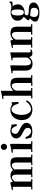

<svg xmlns="http://www.w3.org/2000/svg" viewBox="1852 -2668 994 4738"><g transform="rotate(-90 2349.0 -299.0)"><path d="M905 -12Q905 -27 890 -27Q879 -27 866.5 -26Q854 -25 845.5 -30Q837 -35 837 -51Q837 -128 837 -205Q837 -282 837 -359Q837 -423 825.5 -462.5Q814 -502 780 -521Q746 -540 677 -540Q631 -540 593 -522Q555 -504 520 -473Q501 -507 464.5 -522Q428 -537 390 -537Q343 -537 307 -521.5Q271 -506 235 -476Q231 -489 228 -503.5Q225 -518 218 -529Q213 -540 201 -540Q193 -540 171 -534.5Q149 -529 126.5 -523Q104 -517 92 -514Q79 -512 65 -511Q51 -510 38 -506Q34 -505 29.5 -502Q25 -499 25 -492Q25 -485 30.5 -481.5Q36 -478 42 -478Q53 -478 64.5 -479.5Q76 -481 87 -481Q103 -481 106 -468Q109 -455 109 -444Q109 -349 109 -254Q109 -159 109 -64Q109 -54 106.5 -40Q104 -26 90 -26Q81 -26 72.5 -26.5Q64 -27 56 -27Q39 -27 39 -12Q39 -7 42.5 -1.5Q46 4 53 4Q83 4 112.5 2Q142 0 172 0Q201 0 229.5 2Q258 4 287 4Q303 4 303 -12Q303 -27 289 -27Q282 -27 275 -26Q268 -25 261 -25Q248 -25 243.5 -32Q239 -39 239 -51Q239 -147 239 -243Q239 -339 239 -435Q248 -445 265 -461Q282 -477 301 -489.5Q320 -502 333 -502Q357 -502 371 -495Q385 -488 395 -465Q406 -440 407.5 -407.5Q409 -375 409 -348Q409 -274 409.5 -199.5Q410 -125 410 -51Q410 -39 407 -32.5Q404 -26 390 -26Q384 -26 372.5 -27Q361 -28 352 -25.5Q343 -23 343 -12Q343 -7 346 -1.5Q349 4 356 4Q385 4 414 1.5Q443 -1 472 -1Q501 -1 529.5 1.5Q558 4 586 4Q603 4 603 -12Q603 -27 588 -27Q581 -27 574.5 -26Q568 -25 561 -25Q548 -25 543.5 -32Q539 -39 539 -51Q539 -128 539 -205Q539 -282 539 -359Q539 -379 538.5 -399.5Q538 -420 534 -440Q551 -460 579 -482Q607 -504 635 -504Q658 -504 671.5 -495.5Q685 -487 694 -465Q705 -440 706.5 -407.5Q708 -375 708 -348V-51Q708 -41 706 -33.5Q704 -26 692 -26Q684 -26 675.5 -26.5Q667 -27 659 -27Q641 -27 641 -12Q641 -7 644.5 -1.5Q648 4 654 4Q684 4 713.5 1.5Q743 -1 772 -1Q801 -1 830 1.5Q859 4 888 4Q905 4 905 -12Z M1234 -12Q1234 -27 1220 -27Q1207 -27 1194.5 -26Q1182 -25 1174 -29.5Q1166 -34 1166 -52Q1166 -172 1167 -292.5Q1168 -413 1168 -533Q1168 -545 1153 -545Q1151 -545 1148 -544.5Q1145 -544 1142 -544Q1108 -536 1074.5 -528.5Q1041 -521 1006 -516Q995 -515 982.5 -513.5Q970 -512 959 -510Q946 -506 946 -493Q946 -486 951.5 -483Q957 -480 963 -480Q977 -480 991 -482Q1005 -484 1018 -484Q1032 -484 1034 -471.5Q1036 -459 1036 -449V-52Q1036 -42 1032.5 -34Q1029 -26 1017 -26Q1008 -26 999 -27Q990 -28 980 -28Q965 -28 965 -12Q965 -7 968 -1.5Q971 4 978 4Q1008 4 1038.5 1.5Q1069 -1 1099 -1Q1129 -1 1159 1.5Q1189 4 1218 4Q1234 4 1234 -12ZM1171 -699Q1171 -731 1148.5 -753.5Q1126 -776 1094 -776Q1063 -776 1040 -753.5Q1017 -731 1017 -699Q1017 -668 1040 -645Q1063 -622 1094 -622Q1126 -622 1148.5 -645Q1171 -668 1171 -699Z M1686 -147Q1686 -184 1664 -212.5Q1642 -241 1609 -263Q1576 -285 1540.5 -302Q1505 -319 1478 -333Q1456 -345 1435 -365Q1414 -385 1414 -413Q1414 -448 1433 -479Q1452 -510 1492 -510Q1530 -510 1550.5 -493Q1571 -476 1583.5 -449.5Q1596 -423 1609 -394Q1613 -386 1617.5 -382Q1622 -378 1632 -378Q1641 -378 1647.5 -384.5Q1654 -391 1653 -401V-404Q1652 -432 1647.5 -460Q1643 -488 1641 -516Q1629 -513 1616 -513Q1607 -513 1591.5 -517.5Q1576 -522 1567 -525Q1548 -533 1529 -536Q1510 -539 1490 -539Q1446 -539 1402.5 -524Q1359 -509 1331 -477Q1303 -445 1303 -394Q1303 -353 1322 -324.5Q1341 -296 1370.5 -276Q1400 -256 1433 -239.5Q1466 -223 1495.5 -206Q1525 -189 1544 -168Q1563 -147 1563 -116Q1563 -70 1540.5 -49Q1518 -28 1473 -28Q1452 -28 1425.5 -43.5Q1399 -59 1385 -74Q1366 -94 1357 -117Q1348 -140 1333 -161Q1327 -170 1315 -170Q1307 -170 1300 -167Q1293 -164 1293 -153Q1293 -142 1299.5 -115.5Q1306 -89 1313.5 -61.5Q1321 -34 1325 -20Q1336 -20 1347 -17.5Q1358 -15 1368 -13Q1392 -7 1416 -2Q1440 3 1465 3Q1503 3 1541.5 -3Q1580 -9 1613 -25Q1646 -41 1666 -70.5Q1686 -100 1686 -147Z M2239 -133Q2239 -141 2233 -146Q2227 -151 2219 -151Q2211 -151 2203 -143Q2199 -139 2196 -134.5Q2193 -130 2190 -125Q2183 -115 2174.5 -106Q2166 -97 2158 -89Q2132 -63 2094 -47Q2056 -31 2019 -31Q1980 -31 1954 -55.5Q1928 -80 1912 -116.5Q1896 -153 1889 -192.5Q1882 -232 1882 -262Q1882 -294 1888.5 -336.5Q1895 -379 1911 -419Q1927 -459 1954 -486Q1981 -513 2023 -513Q2039 -513 2059.5 -503.5Q2080 -494 2091 -483Q2120 -457 2132.5 -422.5Q2145 -388 2157 -352Q2159 -344 2164 -339Q2169 -334 2179 -334Q2194 -334 2198 -344Q2202 -354 2202 -367Q2202 -391 2199.5 -415Q2197 -439 2196 -463Q2195 -474 2195 -485.5Q2195 -497 2193 -507Q2193 -515 2187 -515Q2181 -515 2170.5 -506.5Q2160 -498 2149 -498Q2145 -498 2128 -505Q2111 -512 2093.5 -520.5Q2076 -529 2068 -531Q2041 -540 2011 -540Q1929 -540 1871.5 -501Q1814 -462 1784 -397.5Q1754 -333 1754 -255Q1754 -192 1778.5 -136Q1803 -80 1855 -42Q1887 -20 1931 -8Q1975 4 2012 4Q2055 4 2098 -10Q2141 -24 2176.5 -50.5Q2212 -77 2233 -116Q2235 -120 2237 -124.5Q2239 -129 2239 -133Z M2865 -14Q2865 -20 2860.5 -25Q2856 -30 2849 -30Q2840 -30 2831 -28.5Q2822 -27 2813 -27Q2799 -27 2799 -42V-359Q2799 -426 2783.5 -465Q2768 -504 2730.5 -521Q2693 -538 2625 -538Q2585 -538 2546 -517Q2507 -496 2478 -469V-759Q2478 -772 2464 -772Q2456 -772 2448 -769Q2408 -757 2366.5 -751.5Q2325 -746 2284 -737Q2271 -735 2271 -725Q2271 -720 2275 -715Q2279 -710 2284 -710Q2297 -710 2310.5 -712Q2324 -714 2337 -714Q2351 -714 2353.5 -699.5Q2356 -685 2356 -675V-38Q2356 -27 2344 -27Q2334 -27 2325 -28Q2316 -29 2306 -29Q2289 -29 2289 -13Q2289 5 2305 5Q2324 5 2343 3Q2362 1 2381 1H2434Q2445 1 2455 1Q2465 1 2475 1Q2489 1 2503.5 2.5Q2518 4 2532 4Q2549 4 2549 -14Q2549 -19 2543.5 -24.5Q2538 -30 2533 -30Q2523 -30 2514 -28.5Q2505 -27 2495 -27Q2481 -27 2481 -38V-408Q2490 -427 2508 -449.5Q2526 -472 2549.5 -488Q2573 -504 2595 -504Q2619 -504 2633 -496Q2647 -488 2656 -465Q2666 -440 2668 -407.5Q2670 -375 2670 -348Q2670 -272 2669.5 -195.5Q2669 -119 2669 -42Q2669 -26 2654 -26Q2644 -26 2635 -27Q2626 -28 2616 -28Q2599 -28 2599 -11Q2599 -6 2604.5 -0.5Q2610 5 2616 5Q2639 5 2662.5 2.5Q2686 0 2710 0Q2730 0 2750.5 -0.5Q2771 -1 2791 0Q2805 1 2819.5 2.5Q2834 4 2848 4Q2865 4 2865 -14Z M3503 -37Q3503 -41 3500.5 -44.5Q3498 -48 3493 -48Q3485 -48 3474 -42.5Q3463 -37 3452 -37Q3438 -37 3432 -46.5Q3426 -56 3425 -68.5Q3424 -81 3424 -91Q3424 -201 3425 -310.5Q3426 -420 3426 -529Q3426 -542 3411 -542Q3408 -542 3405.5 -541.5Q3403 -541 3400 -540Q3345 -527 3289 -519Q3277 -518 3264 -517Q3251 -516 3240 -513Q3234 -512 3230.5 -509Q3227 -506 3227 -498Q3227 -489 3235.5 -487Q3244 -485 3251 -485Q3258 -485 3264 -486Q3270 -487 3276 -487Q3291 -487 3294 -474Q3297 -461 3297 -450Q3297 -371 3297.5 -291.5Q3298 -212 3298 -132Q3298 -131 3295 -123.5Q3292 -116 3291 -114Q3278 -86 3250 -59.5Q3222 -33 3188 -33Q3156 -33 3138 -47Q3120 -61 3112.5 -84Q3105 -107 3103.5 -133.5Q3102 -160 3102 -184Q3102 -270 3104 -356.5Q3106 -443 3106 -529Q3106 -542 3092 -542Q3087 -542 3081 -540Q3023 -526 2968 -519Q2957 -518 2944 -517Q2931 -516 2920 -513Q2914 -512 2910.5 -509Q2907 -506 2907 -498Q2907 -489 2916 -487Q2925 -485 2932 -485Q2938 -485 2943.5 -486Q2949 -487 2955 -487Q2970 -487 2973 -474Q2976 -461 2976 -450Q2976 -398 2975.5 -346.5Q2975 -295 2975 -243V-176Q2975 -82 3015 -37.5Q3055 7 3151 7Q3201 7 3240.5 -14.5Q3280 -36 3309 -76Q3314 -48 3335.5 -22Q3357 4 3388 4Q3420 4 3443 0Q3466 -4 3493 -23Q3503 -29 3503 -37Z M4123 -14Q4123 -30 4109 -30Q4102 -30 4095.5 -29Q4089 -28 4082 -28Q4072 -28 4065.5 -32.5Q4059 -37 4059 -47Q4059 -125 4060 -203Q4061 -281 4061 -359Q4061 -425 4045 -464.5Q4029 -504 3991.5 -521Q3954 -538 3887 -538Q3847 -538 3806 -517.5Q3765 -497 3736 -471Q3735 -478 3730.5 -495Q3726 -512 3719.5 -527Q3713 -542 3705 -542Q3701 -542 3697 -540.5Q3693 -539 3689 -537Q3664 -530 3638.5 -523.5Q3613 -517 3587 -512Q3577 -510 3566 -509Q3555 -508 3545 -505Q3540 -504 3536 -501Q3532 -498 3532 -492Q3532 -484 3539.5 -481.5Q3547 -479 3553 -479Q3563 -479 3572.5 -480Q3582 -481 3592 -481Q3607 -481 3610 -467.5Q3613 -454 3613 -443Q3613 -382 3613 -321Q3613 -260 3613 -199V-54Q3613 -41 3611 -35Q3609 -29 3595 -29Q3585 -29 3576 -29.5Q3567 -30 3558 -30Q3542 -30 3542 -15Q3542 -9 3545 -3.5Q3548 2 3555 2Q3586 2 3616.5 -0.5Q3647 -3 3677 -3Q3706 -3 3733.5 -0.5Q3761 2 3789 2Q3805 2 3805 -17Q3805 -22 3800 -26Q3795 -30 3790 -30Q3782 -30 3773.5 -29.5Q3765 -29 3757 -29Q3746 -29 3743.5 -37Q3741 -45 3741 -54V-408Q3749 -427 3767.5 -449Q3786 -471 3809.5 -487Q3833 -503 3855 -503Q3890 -503 3905.5 -483Q3921 -463 3925.5 -434Q3930 -405 3930 -378Q3930 -294 3929.5 -210Q3929 -126 3929 -42Q3929 -29 3914 -29Q3905 -29 3896 -29.5Q3887 -30 3878 -30Q3862 -30 3862 -15Q3862 -9 3865 -3.5Q3868 2 3875 2Q3904 2 3933 0.5Q3962 -1 3990 -1Q4019 -1 4048.5 0.5Q4078 2 4107 2Q4123 2 4123 -14Z M4526 41Q4526 92 4499.5 120.5Q4473 149 4421 149Q4367 149 4333.5 127Q4300 105 4300 45Q4300 16 4307 -7Q4314 -30 4334 -53L4409 -45Q4439 -42 4466 -37Q4493 -32 4509.5 -15Q4526 2 4526 41ZM4483 -375V-346Q4483 -328 4481.5 -305Q4480 -282 4474 -259.5Q4468 -237 4454.5 -222.5Q4441 -208 4416 -208Q4387 -208 4371 -222Q4355 -236 4347.5 -258Q4340 -280 4338 -305Q4336 -330 4336 -352Q4336 -373 4337.5 -401Q4339 -429 4346 -455.5Q4353 -482 4369.5 -499.5Q4386 -517 4416 -517Q4441 -517 4455 -502Q4469 -487 4475 -464Q4481 -441 4482 -417Q4483 -393 4483 -375ZM4681 -512Q4681 -518 4681.5 -530.5Q4682 -543 4679.5 -553.5Q4677 -564 4668 -564Q4659 -564 4647 -548Q4635 -532 4612 -526Q4573 -515 4535 -515Q4518 -515 4502 -519.5Q4486 -524 4470 -528Q4456 -531 4441 -533Q4426 -535 4412 -535Q4363 -535 4315.5 -515.5Q4268 -496 4237.5 -458.5Q4207 -421 4207 -366Q4207 -313 4233 -273.5Q4259 -234 4305 -209Q4297 -201 4282.5 -186.5Q4268 -172 4253 -155Q4238 -138 4228 -122Q4218 -106 4218 -95Q4218 -80 4237 -70.5Q4256 -61 4268 -58Q4249 -42 4229.5 -22.5Q4210 -3 4197 20Q4184 43 4184 71Q4184 107 4210 128Q4236 149 4274.5 160Q4313 171 4352 174.5Q4391 178 4416 178Q4450 178 4491.5 170.5Q4533 163 4570.5 146Q4608 129 4632.5 100.5Q4657 72 4657 29Q4657 17 4655.5 7Q4654 -3 4648 -13Q4626 -53 4588.5 -67.5Q4551 -82 4508 -84Q4465 -86 4426 -88Q4411 -90 4394 -91.5Q4377 -93 4362 -98Q4355 -100 4347 -108.5Q4339 -117 4339 -125Q4339 -148 4348.5 -161.5Q4358 -175 4373 -188Q4384 -187 4395 -187Q4406 -187 4416 -187Q4464 -187 4509 -207Q4554 -227 4582.5 -265Q4611 -303 4611 -355Q4611 -376 4604.5 -401.5Q4598 -427 4586.5 -450Q4575 -473 4559 -487Q4570 -486 4581.5 -485.5Q4593 -485 4604 -485Q4613 -485 4631.5 -486.5Q4650 -488 4665.5 -494Q4681 -500 4681 -512Z"/></g></svg>

Font: UoqMunThenKhung
Style: Regular
Weight: 400
Designer: Font-Kai, 金井和夫, 宇文滿月
Foundry: Kazuo Kanai, Moonlit Owen
Version: Version 1.197